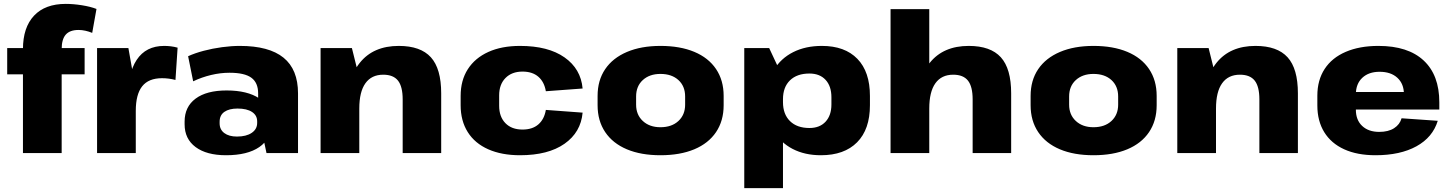

<svg xmlns="http://www.w3.org/2000/svg" viewBox="-20 -787 7463 987"><path d="M98 -534Q98 -646 155 -706.5Q212 -767 318 -767Q357 -767 401 -760Q445 -753 476 -741L454 -618Q437 -625 419 -629Q401 -633 384 -633Q339 -633 318 -609Q297 -585 297 -534V0H98ZM17 -540H415V-405H17Z M479 -540H640L678 -325V0H479ZM635 -266Q635 -407 682.5 -479Q730 -551 824 -551Q840 -551 857.5 -549Q875 -547 893 -542L882 -376Q848 -385 813 -385Q744 -385 711 -343.5Q678 -302 678 -217Z M1307 -203V-307Q1307 -362 1272 -387.5Q1237 -413 1160 -413Q1113 -413 1065 -401.5Q1017 -390 973 -369L947 -498Q982 -514 1027.5 -526Q1073 -538 1121.5 -544.5Q1170 -551 1213 -551Q1363 -551 1437.5 -490.5Q1512 -430 1512 -307V0H1350ZM1142 11Q1042 11 985.5 -31Q929 -73 929 -148V-162Q929 -238 985.5 -280Q1042 -322 1145 -322Q1252 -322 1313 -281Q1374 -240 1374 -165V-150Q1374 -73 1313 -31Q1252 11 1142 11ZM1198 -85Q1246 -85 1274 -104Q1302 -123 1302 -155V-163Q1302 -194 1275.5 -211.5Q1249 -229 1201 -229Q1158 -229 1133.5 -212Q1109 -195 1109 -161V-153Q1109 -121 1133 -103Q1157 -85 1198 -85Z M2050 -276Q2050 -342 2026 -372.5Q2002 -403 1950 -403Q1890 -403 1858.5 -359Q1827 -315 1827 -229L1760 -140V-212Q1760 -377 1829.5 -464Q1899 -551 2030 -551Q2142 -551 2195 -492.5Q2248 -434 2248 -307V0H2050ZM1628 -540H1789L1827 -387V0H1628Z M2653 11Q2559 11 2490 -19.5Q2421 -50 2384.5 -108Q2348 -166 2348 -246V-294Q2348 -374 2385 -431.5Q2422 -489 2490.5 -520Q2559 -551 2653 -551Q2798 -551 2882 -492Q2966 -433 2975 -332L2786 -318Q2778 -366 2747.5 -392.5Q2717 -419 2666 -419Q2611 -419 2578.5 -386Q2546 -353 2546 -297V-243Q2546 -187 2578 -154Q2610 -121 2666 -121Q2717 -121 2747.5 -147.5Q2778 -174 2786 -222L2975 -208Q2966 -107 2882 -48Q2798 11 2653 11Z M3375 11Q3275 11 3202.5 -19.5Q3130 -50 3091 -108Q3052 -166 3052 -246V-294Q3052 -374 3091 -431.5Q3130 -489 3203 -520Q3276 -551 3375 -551Q3476 -551 3549 -520.5Q3622 -490 3661 -432Q3700 -374 3700 -294V-246Q3700 -166 3661 -108Q3622 -50 3549 -19.5Q3476 11 3375 11ZM3375 -133Q3433 -133 3467.5 -165Q3502 -197 3502 -249V-291Q3502 -344 3467.5 -375.5Q3433 -407 3375 -407Q3319 -407 3284.5 -375.5Q3250 -344 3250 -291V-249Q3250 -197 3284.5 -165Q3319 -133 3375 -133Z M4200 11Q4117 11 4054.5 -21.5Q3992 -54 3957.5 -113.5Q3923 -173 3923 -254V-289Q3923 -369 3958.5 -428Q3994 -487 4057.5 -519Q4121 -551 4205 -551Q4323 -551 4387.5 -484.5Q4452 -418 4452 -294V-246Q4452 -122 4386 -55.5Q4320 11 4200 11ZM3806 -540H3934L4005 -388V180H3806ZM4141 -129Q4194 -129 4224 -161.5Q4254 -194 4254 -250V-287Q4254 -344 4224 -376.5Q4194 -409 4141 -409Q4077 -409 4041 -374Q4005 -339 4005 -277V-262Q4005 -200 4041 -164.5Q4077 -129 4141 -129Z M4980 -276Q4980 -342 4956 -372.5Q4932 -403 4880 -403Q4820 -403 4788.5 -359Q4757 -315 4757 -229L4689 -140L4690 -212Q4690 -377 4759.5 -464Q4829 -551 4960 -551Q5072 -551 5125 -492.5Q5178 -434 5178 -307V0H4980ZM4558 -740H4757V-387V0H4558Z M5601 11Q5501 11 5428.5 -19.5Q5356 -50 5317 -108Q5278 -166 5278 -246V-294Q5278 -374 5317 -431.5Q5356 -489 5429 -520Q5502 -551 5601 -551Q5702 -551 5775 -520.5Q5848 -490 5887 -432Q5926 -374 5926 -294V-246Q5926 -166 5887 -108Q5848 -50 5775 -19.5Q5702 11 5601 11ZM5601 -133Q5659 -133 5693.5 -165Q5728 -197 5728 -249V-291Q5728 -344 5693.5 -375.5Q5659 -407 5601 -407Q5545 -407 5510.5 -375.5Q5476 -344 5476 -291V-249Q5476 -197 5510.5 -165Q5545 -133 5601 -133Z M6454 -276Q6454 -342 6430 -372.5Q6406 -403 6354 -403Q6294 -403 6262.5 -359Q6231 -315 6231 -229L6164 -140V-212Q6164 -377 6233.5 -464Q6303 -551 6434 -551Q6546 -551 6599 -492.5Q6652 -434 6652 -307V0H6454ZM6032 -540H6193L6231 -387V0H6032Z M7051 11Q6957 11 6890 -19.5Q6823 -50 6787.5 -107.5Q6752 -165 6752 -245V-295Q6752 -375 6789.5 -432.5Q6827 -490 6898 -520.5Q6969 -551 7066 -551Q7218 -551 7298.5 -476Q7379 -401 7379 -261V-224H6914V-314H7223L7197 -280V-303Q7197 -356 7163.5 -387Q7130 -418 7072 -418Q7016 -418 6983 -387Q6950 -356 6950 -302V-223Q6950 -170 6982.5 -139.5Q7015 -109 7070 -109Q7117 -109 7146.5 -128Q7176 -147 7185 -179L7371 -166Q7345 -81 7261.5 -35Q7178 11 7051 11Z"/></svg>

Font: Pathway Extreme ExtraBold
Style: Regular
Weight: 800
Designer: Eduardo Rodriguez Tunni
Foundry: Eduardo Rodriguez Tunni
Version: Version 1.001;gftools[0.9.26]